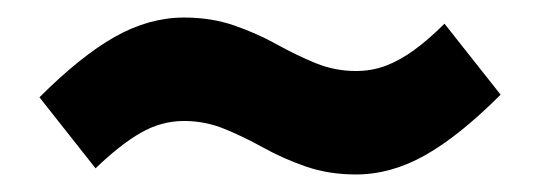

<svg xmlns="http://www.w3.org/2000/svg" viewBox="-20 -463 616 219"><path d="M386 -264Q355 -264 329 -273Q303 -282 280.5 -294.5Q258 -307 236 -316Q214 -325 190 -325Q164 -325 140.5 -311.5Q117 -298 89 -271L25 -352Q72 -399 111 -421Q150 -443 190 -443Q221 -443 247 -434Q273 -425 295.5 -412.5Q318 -400 340 -391Q362 -382 386 -382Q404 -382 420 -388Q436 -394 452.5 -406Q469 -418 487 -436L551 -355Q504 -308 465 -286Q426 -264 386 -264Z"/></svg>

Font: MuseoModerno Thin SemiBold
Style: Regular
Weight: 600
Version: Version 1.003